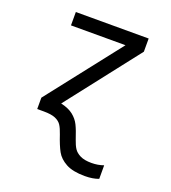

<svg xmlns="http://www.w3.org/2000/svg" viewBox="-140 -641 880 986"><g transform="rotate(20 300.0 -148.0)"><path d="M243 83Q233 53 222 36Q211 19 188.5 9.5Q166 0 125 0H89V-62L403 -463H105V-536H503V-464L195 -69Q238 -59 262.5 -39.5Q287 -20 300 6Q313 32 329 81Q338 108 349 125Q360 142 383 153.5Q406 165 445 165Q480 165 511 154V228Q480 240 436 240Q370 240 332.5 219.5Q295 199 278 168Q261 137 243 83Z"/></g></svg>

Font: Noto Sans Mono UI
Style: Regular
Weight: 400
Monospace: yes
Designer: Monotype Design team
Foundry: Monotype Imaging Inc.
Version: Version 1.000